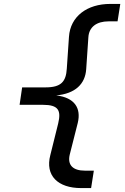

<svg xmlns="http://www.w3.org/2000/svg" viewBox="-20 -850 640 980"><path d="M394 110H445L459 21H413C353 21 323 -7 336 -61L377 -223C395 -298 361 -352 267 -363C364 -372 415 -421 420 -497L431 -659C434 -713 474 -741 534 -741H580L594 -830H543C425 -830 339 -767 332 -662L321 -500C317 -433 292 -404 212 -404H93L80 -315H199C278 -315 293 -287 277 -220L237 -59C209 47 276 110 394 110Z"/></svg>

Font: JetBrains Mono Medium
Style: Italic
Weight: 436
Italic angle: -9°
Monospace: yes
Designer: Philipp Nurullin, Konstantin Bulenkov
Foundry: JetBrains
Version: Version 2.305